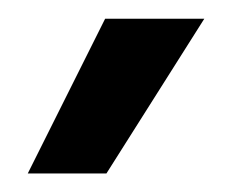

<svg xmlns="http://www.w3.org/2000/svg" viewBox="-20 -773 249 206"><path d="M9.8 -586.9 92.8 -752.9H199.2L94.2 -586.9Z"/></svg>

Font: Neutral Grotesk
Style: Regular
Weight: 400
Designer: Nawras Khrais
Foundry: Nawras Khrais
Version: Version 1.000;PS 001.000;hotconv 1.0.88;makeotf.lib2.5.64775